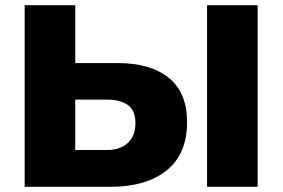

<svg xmlns="http://www.w3.org/2000/svg" viewBox="-20 -720 1089 740"><path d="M432 -477Q560 -477 630.5 -420Q701 -363 701 -249Q701 -126 622 -63Q543 0 406 0H75V-700H270V-477ZM393 -142Q443 -142 472.5 -169Q502 -196 502 -245Q502 -295 472.5 -315.5Q443 -336 393 -336H270V-142ZM778 0V-700H973V0Z"/></svg>

Font: MOST Montserrat ExtraBold
Style: Regular
Weight: 800
Designer: Julieta Ulanovsky
Foundry: Julieta Ulanovsky
Version: Version 8.000;March 11, 2024;FontCreator 15.0.0.2926 64-bit